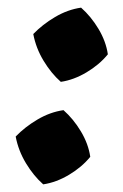

<svg xmlns="http://www.w3.org/2000/svg" viewBox="-20 -476 321 502"><path d="M93 6Q68 -16 48 -49Q28 -82 21 -119Q45 -144 78 -163.5Q111 -183 146 -188Q172 -165 191.5 -132.5Q211 -100 216 -66Q194 -39 160.5 -19Q127 1 93 6ZM139 -262Q114 -284 94 -317Q74 -350 67 -387Q91 -412 124 -431.5Q157 -451 192 -456Q218 -433 237.5 -400.5Q257 -368 262 -334Q240 -307 206.5 -287Q173 -267 139 -262Z"/></svg>

Font: Piazzolla Thin Black
Style: Italic
Weight: 900
Italic angle: -11.3°
Version: Version 2.005